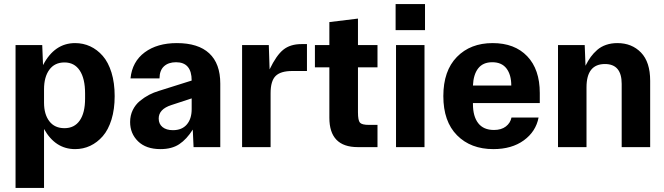

<svg xmlns="http://www.w3.org/2000/svg" viewBox="-20 -721 3256 941"><path d="M56.2 200.2V-500H187L190.9 -401.9Q247.1 -509.8 348.1 -509.8Q387.7 -509.8 422.1 -493.9Q456.5 -478 483.6 -447Q510.7 -416 526.4 -365.5Q542 -314.9 542 -250Q542 -185.5 526.4 -135Q510.7 -84.5 483.6 -53.5Q456.5 -22.5 422.1 -6.3Q387.7 9.8 348.1 9.8Q251 9.8 195.8 -88.9V200.2ZM195.8 -217.8Q195.8 -160.6 221.9 -126.7Q248 -92.8 295.9 -92.8Q344.7 -92.8 370.8 -130.4Q397 -168 397 -237.8V-263.2Q397 -335.9 370.8 -375.5Q344.7 -415 295.9 -415Q248 -415 221.9 -379.4Q195.8 -343.8 195.8 -283.2Z M766.6 9.8Q695.8 9.8 656.7 -28.3Q617.7 -66.4 617.7 -123Q617.7 -154.8 630.6 -181.4Q643.6 -208 665.5 -226.1Q687.5 -244.1 710.4 -256.1Q733.4 -268.1 759.8 -275.9L919.4 -326.2Q919.4 -416 842.8 -416Q805.7 -416 783.9 -396.2Q762.2 -376.5 761.7 -336.9H619.6Q627.9 -418.9 689.2 -464.4Q750.5 -509.8 846.7 -509.8Q951.7 -509.8 1005.6 -459.5Q1059.6 -409.2 1059.6 -311V0H928.7L924.8 -85.9Q895 -38.6 858.6 -14.4Q822.3 9.8 766.6 9.8ZM757.8 -140.1Q757.8 -113.3 776.6 -98.1Q795.4 -83 827.6 -83Q871.6 -83 895.5 -110.8Q919.4 -138.7 919.4 -186V-238.8L819.8 -206.1Q757.8 -186 757.8 -140.1Z M1166.5 0V-500H1297.4L1301.3 -380.9Q1334.5 -450.2 1368.7 -477.5Q1402.8 -504.9 1457.5 -504.9H1484.4V-373H1412.1Q1355.5 -373 1330.8 -348.6Q1306.2 -324.2 1306.2 -264.2V0Z M1733.4 0Q1594.2 0 1594.2 -144V-391.1H1523.4V-500H1594.2V-612.8L1734.4 -629.9V-500H1830.1V-391.1H1734.4V-170.9Q1734.4 -130.9 1744.1 -119.9Q1753.9 -108.9 1788.1 -108.9H1830.1V0Z M1920.9 0V-500H2060.5V0ZM1918.9 -573.2H2063V-701.2H1918.9Z M2397.9 9.8Q2287.1 9.8 2220 -57.9Q2152.8 -125.5 2152.8 -250Q2152.8 -374 2219.2 -441.9Q2285.6 -509.8 2394.5 -509.8Q2502.4 -509.8 2564 -445.3Q2625.5 -380.9 2625.5 -265.1V-215.8H2297.9V-210.9Q2297.9 -150.9 2323.7 -117.4Q2349.6 -84 2400.9 -84Q2437 -84 2459.2 -101.1Q2481.4 -118.2 2486.8 -145H2619.6Q2606.4 -76.2 2547.4 -33.2Q2488.3 9.8 2397.9 9.8ZM2297.9 -301.8H2485.8Q2485.8 -354.5 2462.4 -385.3Q2439 -416 2392.6 -416Q2347.2 -416 2323.7 -386Q2300.3 -356 2297.9 -301.8Z M2714.8 0V-500H2845.7L2849.6 -398.9Q2861.8 -423.3 2875.2 -441.9Q2888.7 -460.4 2907.2 -476.6Q2925.8 -492.7 2950.7 -501.2Q2975.6 -509.8 3005.9 -509.8Q3076.7 -509.8 3121.6 -463.4Q3166.5 -417 3166.5 -325.2V0H3026.9V-310.1Q3026.9 -407.2 2944.8 -407.2Q2854.5 -407.2 2854.5 -293V0Z"/></svg>

Font: TASA Orbiter Text
Style: Bold
Weight: 700
Designer: Weizhong Zhang
Version: Version 1.000;Glyphs 3.1.2 (3151)